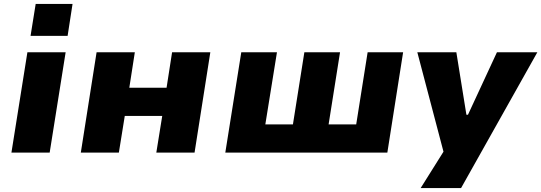

<svg xmlns="http://www.w3.org/2000/svg" viewBox="-20 -774 2746 974"><path d="M135 -592 161 -754H348L323 -592ZM38 0 119 -509H313L232 0Z M390 0 470 -509H664L636 -329H825L853 -509H1047L967 0H773L803 -186H613L583 0Z M1123 0 1204 -509H1385L1326 -143H1466L1524 -509H1705L1647 -143H1787L1845 -509H2025L1945 0Z M2114 180 2247 -32 2242 42 2097 -509H2295L2346 -192H2354L2501 -509H2706L2319 180Z"/></svg>

Font: Nunito Sans 6pt Black
Style: Italic
Weight: 900
Italic angle: -9°
Version: Version 3.101;gftools[0.9.27]